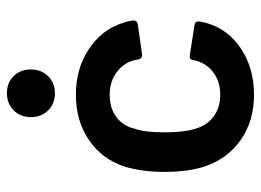

<svg xmlns="http://www.w3.org/2000/svg" viewBox="-122 -642 771 568"><g transform="rotate(-90 264.0 -357.5)"><path d="M56 -138Q40 -187 40 -258Q40 -324 56 -376Q78 -442 134.5 -480.5Q191 -519 268 -519Q346 -519 403.5 -480.5Q461 -442 480 -382Q486 -366 488 -349Q488 -338 477 -336L387 -323H385Q376 -323 373 -333L370 -348Q362 -378 334.5 -398.5Q307 -419 268 -419Q229 -419 202.5 -399.5Q176 -380 168 -346Q157 -316 157 -257Q157 -200 167 -168Q176 -133 202.5 -112.5Q229 -92 268 -92Q306 -92 333 -111.5Q360 -131 369 -164Q370 -166 370 -169Q371 -170 371 -172Q372 -184 385 -182L475 -168Q485 -166 485 -157Q485 -148 480 -131Q461 -67 403 -29.5Q345 8 268 8Q191 8 135 -31Q79 -70 56 -138ZM202 -652Q202 -683 222 -703Q242 -723 273 -723Q304 -723 323.5 -703Q343 -683 343 -652Q343 -621 323 -601Q303 -581 273 -581Q242 -581 222 -601Q202 -621 202 -652Z"/></g></svg>

Font: Barlow SemiBold
Style: Regular
Weight: 600
Designer: Jeremy Tribby
Foundry: Tribby Type
Version: Version 1.422